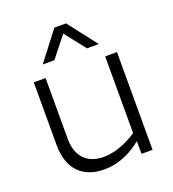

<svg xmlns="http://www.w3.org/2000/svg" viewBox="-138 -862 881 978"><g transform="rotate(-20 302.0 -373.0)"><path d="M148 -600H211L300 -712L388 -600H452L331 -756H268ZM280 -51C197 -51 138 -98 138 -201V-530H74V-190C74 -54 150 10 261 10C351 10 419 -32 465 -69V0H525V-530H461V-114C421 -87 352 -51 280 -51Z"/></g></svg>

Font: Roundo
Style: Regular
Weight: 400
Designer: Shiva Nallaperumal
Foundry: Indian Type Foundry
Version: Version 2.000